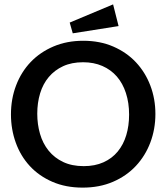

<svg xmlns="http://www.w3.org/2000/svg" viewBox="-20 -846 758 876"><path d="M312 -694 298 -743 496 -826 521 -727ZM689 -326Q689 -257 666 -196Q643 -135 600 -89Q557 -43 495.5 -16.5Q434 10 357 10Q280 10 219 -16.5Q158 -43 116 -88.5Q74 -134 52 -195Q30 -256 30 -324Q30 -395 53.5 -456.5Q77 -518 120 -563Q163 -608 224 -634Q285 -660 360 -660Q436 -660 497 -633.5Q558 -607 600.5 -561.5Q643 -516 666 -455.5Q689 -395 689 -326ZM569 -323Q569 -377 554.5 -421.5Q540 -466 513 -497Q486 -528 447 -545Q408 -562 359 -562Q307 -562 268 -544Q229 -526 202.5 -494.5Q176 -463 163 -420Q150 -377 150 -327Q150 -279 162.5 -235.5Q175 -192 201.5 -159Q228 -126 268 -107Q308 -88 362 -88Q413 -88 452 -105.5Q491 -123 517 -154.5Q543 -186 556 -229Q569 -272 569 -323Z"/></svg>

Font: Zilla Slab SemiBold
Style: Regular
Weight: 600
Designer: Typotheque.com
Foundry: Typotheque type foundry
Version: Version 1.1; 2017